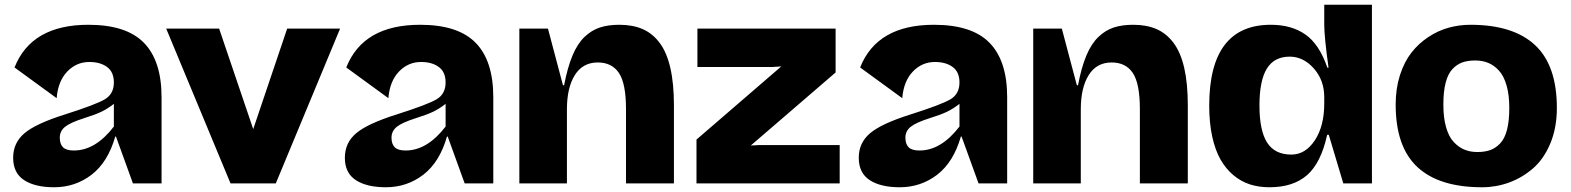

<svg xmlns="http://www.w3.org/2000/svg" viewBox="-20 -770 6596 806"><path d="M253.9 -290Q381.8 -330.6 419.9 -353Q458 -375.5 458 -423.8Q458 -467.8 429.4 -488.8Q400.9 -509.8 355 -509.8Q300.8 -509.8 262.2 -469.5Q223.6 -429.2 217.8 -357.9L41 -486.8Q111.8 -666 351.1 -666Q510.3 -666 584.2 -590.3Q658.2 -514.6 658.2 -361.8V0H538.1L466.8 -196.8H463.9Q433.1 -89.4 364.5 -36.6Q295.9 16.1 207 16.1Q127 16.1 81.1 -13.9Q35.2 -43.9 35.2 -107.9Q35.2 -170.9 83.3 -211.2Q131.3 -251.5 253.9 -290ZM231 -191.9Q231 -165.5 244.4 -151.9Q257.8 -138.2 290 -138.2Q380.9 -138.2 458 -238.8V-334Q432.6 -314 405.8 -301Q378.9 -288.1 333 -273.9Q274.9 -255.4 252.9 -237.5Q231 -219.7 231 -191.9Z M677.7 -649.9H899.9L1043 -228L1185.5 -649.9H1407.7L1137.7 0H947.8Z M1646.5 -290Q1774.4 -330.6 1812.5 -353Q1850.6 -375.5 1850.6 -423.8Q1850.6 -467.8 1822 -488.8Q1793.5 -509.8 1747.6 -509.8Q1693.4 -509.8 1654.8 -469.5Q1616.2 -429.2 1610.4 -357.9L1433.6 -486.8Q1504.4 -666 1743.7 -666Q1902.8 -666 1976.8 -590.3Q2050.8 -514.6 2050.8 -361.8V0H1930.7L1859.4 -196.8H1856.4Q1825.7 -89.4 1757.1 -36.6Q1688.5 16.1 1599.6 16.1Q1519.5 16.1 1473.6 -13.9Q1427.7 -43.9 1427.7 -107.9Q1427.7 -170.9 1475.8 -211.2Q1523.9 -251.5 1646.5 -290ZM1623.5 -191.9Q1623.5 -165.5 1637 -151.9Q1650.4 -138.2 1682.6 -138.2Q1773.4 -138.2 1850.6 -238.8V-334Q1825.2 -314 1798.3 -301Q1771.5 -288.1 1725.6 -273.9Q1667.5 -255.4 1645.5 -237.5Q1623.5 -219.7 1623.5 -191.9Z M2160.2 -649.9H2280.3L2343.3 -412.1H2348.1Q2362.3 -486.8 2383.3 -536.9Q2404.3 -586.9 2433.8 -615Q2463.4 -643.1 2498 -654.5Q2532.7 -666 2580.1 -666Q2636.2 -666 2677.7 -647.9Q2719.2 -629.9 2749 -590.3Q2778.8 -550.8 2793.9 -485.4Q2809.1 -419.9 2809.1 -328.1V0H2607.9V-312Q2607.9 -418.9 2578.4 -463.4Q2548.8 -507.8 2489.3 -507.8Q2426.3 -507.8 2393.1 -454.8Q2359.9 -401.9 2359.9 -311V0H2160.2Z M3504.9 -161.1V0H2903.8V-184.1L3259.8 -491.2L3222.7 -488.8H2907.7V-649.9H3487.8V-465.8L3131.8 -159.2L3168.9 -161.1Z M3803.7 -290Q3931.6 -330.6 3969.7 -353Q4007.8 -375.5 4007.8 -423.8Q4007.8 -467.8 3979.2 -488.8Q3950.7 -509.8 3904.8 -509.8Q3850.6 -509.8 3812 -469.5Q3773.4 -429.2 3767.6 -357.9L3590.8 -486.8Q3661.6 -666 3900.9 -666Q4060.1 -666 4134 -590.3Q4208 -514.6 4208 -361.8V0H4087.9L4016.6 -196.8H4013.7Q3982.9 -89.4 3914.3 -36.6Q3845.7 16.1 3756.8 16.1Q3676.8 16.1 3630.9 -13.9Q3585 -43.9 3585 -107.9Q3585 -170.9 3633.1 -211.2Q3681.2 -251.5 3803.7 -290ZM3780.8 -191.9Q3780.8 -165.5 3794.2 -151.9Q3807.6 -138.2 3839.8 -138.2Q3930.7 -138.2 4007.8 -238.8V-334Q3982.4 -314 3955.6 -301Q3928.7 -288.1 3882.8 -273.9Q3824.7 -255.4 3802.7 -237.5Q3780.8 -219.7 3780.8 -191.9Z M4317.4 -649.9H4437.5L4500.5 -412.1H4505.4Q4519.5 -486.8 4540.5 -536.9Q4561.5 -586.9 4591.1 -615Q4620.6 -643.1 4655.3 -654.5Q4689.9 -666 4737.3 -666Q4793.5 -666 4835 -647.9Q4876.5 -629.9 4906.2 -590.3Q4936 -550.8 4951.2 -485.4Q4966.3 -419.9 4966.3 -328.1V0H4765.1V-312Q4765.1 -418.9 4735.6 -463.4Q4706.1 -507.8 4646.5 -507.8Q4583.5 -507.8 4550.3 -454.8Q4517.1 -401.9 4517.1 -311V0H4317.4Z M5056.2 -326.2Q5056.2 -666 5314.9 -666Q5401.9 -666 5460.2 -625Q5518.6 -584 5552.2 -485.8H5557.1Q5539.1 -615.2 5539.1 -666V-750H5739.3V0H5619.1L5558.1 -204.1H5551.3Q5525.4 -85.9 5467 -34.9Q5408.7 16.1 5309.1 16.1Q5265.1 16.1 5227.5 4.2Q5189.9 -7.8 5158 -34.4Q5126 -61 5103.5 -100.6Q5081.1 -140.1 5068.6 -197.5Q5056.2 -254.9 5056.2 -326.2ZM5267.1 -327.1Q5267.1 -221.7 5299.3 -171.4Q5331.5 -121.1 5400.9 -121.1Q5460 -121.1 5499.5 -180.9Q5539.1 -240.7 5539.1 -335.9V-361.8Q5539.1 -433.6 5495.1 -482.9Q5451.2 -532.2 5394 -532.2Q5329.1 -532.2 5298.1 -481.9Q5267.1 -431.6 5267.1 -327.1Z M6201.7 16.1Q6021.5 16.1 5930.2 -68.6Q5838.9 -153.3 5838.9 -331.1Q5838.9 -398.4 5856.9 -454.6Q5875 -510.7 5905.3 -549.3Q5935.5 -587.9 5976.3 -614.7Q6017.1 -641.6 6061.5 -653.8Q6106 -666 6152.8 -666Q6332.5 -666 6424.1 -580.6Q6515.6 -495.1 6515.6 -316.9Q6515.6 -233.9 6488.3 -168.2Q6460.9 -102.5 6415.5 -63.2Q6370.1 -23.9 6315.4 -3.9Q6260.7 16.1 6201.7 16.1ZM6181.6 -131.8Q6212.9 -131.8 6235.6 -139.9Q6258.3 -147.9 6277.3 -167.7Q6296.4 -187.5 6306.2 -224.9Q6315.9 -262.2 6315.9 -316.9Q6315.9 -371.6 6304.4 -411.4Q6293 -451.2 6272.7 -473.4Q6252.4 -495.6 6227.8 -505.9Q6203.1 -516.1 6172.9 -516.1Q6142.1 -516.1 6119.1 -508.1Q6096.2 -500 6077.4 -480.2Q6058.6 -460.4 6048.8 -423.1Q6039.1 -385.7 6039.1 -331.1Q6039.1 -276.4 6050.3 -236.6Q6061.5 -196.8 6082 -174.6Q6102.5 -152.3 6127 -142.1Q6151.4 -131.8 6181.6 -131.8Z"/></svg>

Font: Mayenne Sans Regular
Style: Regular
Weight: 600
Width: 6
Designer: Jérémy Landes — Studio Triple
Foundry: Jérémy Landes — Studio Triple
Version: Version 1.001;hotconv 1.0.109;makeotfexe 2.5.65596